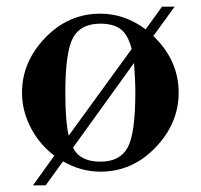

<svg xmlns="http://www.w3.org/2000/svg" viewBox="-20 -503 602 576"><path d="M117 53H79L143 -36Q98 -70 72 -120.5Q46 -171 46 -225Q46 -317 115.5 -389.5Q185 -462 281 -462Q354 -462 417 -415L466 -483H504L440 -395Q516 -322 516 -225Q516 -133 446.5 -60.5Q377 12 281 12Q223 12 169 -19ZM176 -225Q176 -139 186 -96L375 -356Q364 -399 342 -415.5Q320 -432 281 -432Q222 -432 199 -389.5Q176 -347 176 -225ZM281 -18Q340 -18 363 -60.5Q386 -103 386 -225Q386 -264 382 -314L199 -60Q220 -18 281 -18Z"/></svg>

Font: Libre Bodoni
Style: Regular
Weight: 400
Designer: Pablo Impallari, Rodrigo Fuenzalida
Foundry: Pablo Impallari, Rodrigo Fuenzalida
Version: Version 1.001